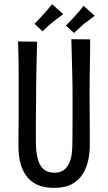

<svg xmlns="http://www.w3.org/2000/svg" viewBox="-20 -896 522 926"><path d="M241 10Q192 10 159.5 -5Q127 -20 107 -47.5Q87 -75 78 -111.5Q69 -148 69 -191Q69 -226 69.5 -269Q70 -312 70 -355Q70 -398 70 -432Q70 -477 70 -520Q70 -563 69.5 -606.5Q69 -650 67 -696L159 -695Q158 -662 157 -625.5Q156 -589 155.5 -553Q155 -517 154.5 -484.5Q154 -452 154 -426Q154 -397 153.5 -366.5Q153 -336 153 -307Q153 -278 153 -254.5Q153 -231 153 -216Q153 -168 161 -134Q169 -100 188.5 -81.5Q208 -63 243 -63Q270 -63 287 -75.5Q304 -88 313.5 -108.5Q323 -129 326 -153.5Q329 -178 329 -203Q329 -213 329.5 -242Q330 -271 330 -317Q330 -363 330 -424Q330 -488 328.5 -540.5Q327 -593 326 -634.5Q325 -676 324 -707L415 -706Q415 -673 414.5 -642.5Q414 -612 413.5 -580Q413 -548 412.5 -510Q412 -472 412 -422Q413 -337 413 -276.5Q413 -216 413 -193Q413 -161 406 -125.5Q399 -90 380.5 -59Q362 -28 328.5 -9Q295 10 241 10ZM185 -745 147 -781Q146 -781 152 -787Q158 -793 168 -803.5Q178 -814 188 -825Q198 -836 208 -847.5Q218 -859 224.5 -867.5Q231 -876 231 -876L285 -828Q286 -828 277 -821.5Q268 -815 256 -806Q244 -797 234 -789Q224 -781 212.5 -770.5Q201 -760 193 -752.5Q185 -745 185 -745ZM337 -737 298 -773Q298 -773 304 -779Q310 -785 320 -795.5Q330 -806 340 -817Q350 -828 360 -839.5Q370 -851 376.5 -859.5Q383 -868 383 -868L437 -820Q437 -820 428.5 -813.5Q420 -807 408 -798Q396 -789 385 -781Q376 -773 364.5 -762.5Q353 -752 345 -744.5Q337 -737 337 -737Z"/></svg>

Font: Truculenta Medium
Style: Regular
Weight: 500
Version: Version 1.002